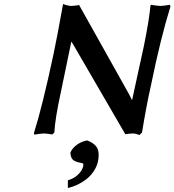

<svg xmlns="http://www.w3.org/2000/svg" viewBox="-20 -675 882 971"><path d="M295.9 -638.2 298.8 -654.8Q324.7 -645 340.8 -645Q347.2 -645 356.9 -646.2Q366.7 -647.5 373 -648.4L379.9 -649.9L627.9 -207Q631.3 -200.2 638.7 -186.8Q646 -173.3 647.9 -168Q652.8 -190.9 674.6 -291Q696.3 -391.1 708 -443.8Q734.4 -575.2 740.2 -640.1Q740.2 -640.6 741.2 -645.5Q742.2 -650.4 742.2 -650.9Q778.3 -645 791 -645Q805.7 -645 839.8 -650.9L841.8 -641.1Q793 -485.4 743.2 -242.2Q720.2 -140.1 698.2 -4.9L685.1 7.8Q666 0 652.8 0Q645 0 635.3 1Q625.5 2 619.6 2.9L613.8 3.9L350.1 -450.2L340.8 -464.8Q332 -420.9 313.5 -333Q294.9 -245.1 286.1 -201.2Q258.3 -72.3 254.9 -4.9L245.1 4.9Q211.9 0 203.1 0Q188.5 0 152.8 5.9L151.9 -2.9Q194.3 -136.7 251 -402.8Q270 -493.2 295.9 -638.2ZM323.2 275.9V236.8Q353 228.5 374 208.7Q395 189 400.9 166Q402.8 155.3 399.4 152.1Q396 148.9 390.1 148.9Q361.3 144 349.4 133.5Q337.4 123 335.9 97.2Q344.7 75.2 367.4 58.1Q390.1 41 420.9 35.2Q449.2 45.9 464.1 62.5Q479 79.1 479 107.9Q479 127 475.1 143.1Q468.8 169.9 452.6 193.1Q436.5 216.3 415 232.7Q393.6 249 370.1 259.8Q346.7 270.5 323.2 275.9Z"/></svg>

Font: Linear Smooth
Style: Bold Italic
Weight: 700
Designer: Philipp H. Poll, Flanker
Foundry: Philipp H. Poll, reworked by Flanker
Version: Version 1.061 | FøM Fix